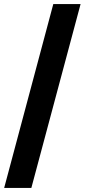

<svg xmlns="http://www.w3.org/2000/svg" viewBox="-35 -820 414 940"><path d="M225.9 -800H359.5L118.5 100H-14.6Z"/></svg>

Font: AF Albert Sans Medium
Style: Regular
Weight: 500
Designer: Andreas Rasmussen
Foundry: a.Foundry
Version: Version 1.300;Glyphs 3.2 (3231)